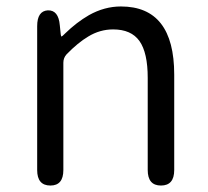

<svg xmlns="http://www.w3.org/2000/svg" viewBox="-20 -574 645 594"><path d="M136 0Q95 0 95 -48V-493Q95 -540 128 -542Q161 -543 165 -496L168 -467Q169 -461 170.5 -461Q172 -461 182 -471Q217 -505 255 -527Q303 -554 354 -554Q519 -554 519 -343V-48Q519 0 478 0Q437 0 437 -48V-333Q437 -411 411.5 -447Q386 -483 330 -483Q289 -483 253 -461Q221 -442 186 -406Q176 -395 176 -380V-48Q176 0 136 0Z"/></svg>

Font: Resource Han Rounded KR Normal
Style: Regular
Weight: 350
Designer: Cyano Hao (round all glyphs); Ryoko NISHIZUKA 西塚涼子 (kana, bopomofo & ideographs); Paul D. Hunt (Latin, Greek & Cyrillic)
Foundry: Cyano Hao
Version: 0.990